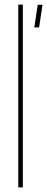

<svg xmlns="http://www.w3.org/2000/svg" viewBox="-20 -820 206 840"><path d="M60 0V-800H80V0ZM130 -700 145 -799H166L151 -700Z"/></svg>

Font: Big Shoulders Stencil Display SC Thin
Style: Regular
Weight: 100
Designer: Patric King
Foundry: XO Type Co
Version: Version 2.001